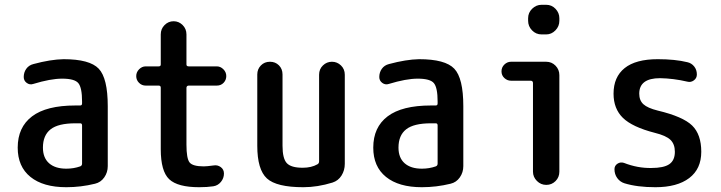

<svg xmlns="http://www.w3.org/2000/svg" viewBox="-20 -780 3040 810"><path d="M297.9 -259.8Q225.6 -259.8 193.4 -234.4Q161.1 -209 161.1 -157.2Q161.1 -114.3 187 -91.3Q212.9 -68.4 259.8 -68.4Q291 -68.4 318.4 -78.1Q326.2 -81.1 326.2 -89.8V-251Q326.2 -259.8 318.4 -259.8ZM259.8 9.8Q162.1 9.8 108.4 -33.7Q54.7 -77.1 54.7 -157.2Q54.7 -243.2 115.2 -289.1Q175.8 -335 297.9 -335H318.4Q326.2 -335 326.2 -343.8V-351.6Q326.2 -410.2 310.5 -429.2Q294.9 -448.2 242.2 -448.2Q193.4 -448.2 120.1 -425.8Q105.5 -420.9 92.8 -430.2Q80.1 -439.5 80.1 -455.1Q80.1 -474.6 90.8 -489.7Q101.6 -504.9 121.1 -509.8Q193.4 -529.3 248 -530.3Q358.4 -530.3 396.5 -490.2Q434.6 -450.2 434.6 -332V-79.1Q434.6 -52.7 419.9 -31.7Q405.3 -10.7 380.9 -4.9Q321.3 9.8 259.8 9.8Z M594.7 -418.9Q578.1 -418.9 566.4 -430.7Q554.7 -442.4 554.7 -459Q554.7 -475.6 566.9 -487.8Q579.1 -500 594.7 -500H649.4Q658.2 -500 658.2 -507.8V-634.8Q658.2 -658.2 674.3 -674.3Q690.4 -690.4 712.4 -690.4Q734.4 -690.4 750.5 -674.3Q766.6 -658.2 766.6 -634.8V-507.8Q766.6 -500 776.4 -500H894.5Q910.2 -500 922.4 -487.8Q934.6 -475.6 934.6 -459Q934.6 -442.4 923.3 -430.7Q912.1 -418.9 894.5 -418.9H776.4Q767.6 -418.9 766.6 -410.2V-169.9Q766.6 -111.3 779.8 -94.7Q793 -78.1 839.8 -78.1Q852.5 -78.1 880.9 -82Q897.5 -85 911.1 -75.2Q924.8 -65.4 924.8 -47.9Q924.8 -28.3 912.1 -12.7Q899.4 2.9 879.9 5.9Q854.5 9.8 820.3 9.8Q729.5 9.8 693.8 -23.9Q658.2 -57.6 658.2 -150.4V-410.2Q658.2 -418.9 649.4 -418.9Z M1259.8 9.8Q1146.5 9.8 1106 -27.3Q1065.4 -64.5 1065.4 -165V-465.8Q1065.4 -488.3 1080.6 -503.9Q1095.7 -519.5 1119.1 -519.5Q1141.6 -519.5 1156.7 -504.4Q1171.9 -489.3 1171.9 -465.8V-165Q1171.9 -111.3 1189.9 -91.8Q1208 -72.3 1256.8 -72.3Q1293.9 -72.3 1319.3 -86.9Q1326.2 -90.8 1326.2 -99.6V-464.8Q1326.2 -488.3 1342.3 -503.9Q1358.4 -519.5 1380.4 -519.5Q1402.3 -519.5 1418.5 -503.9Q1434.6 -488.3 1434.6 -464.8V-88.9Q1434.6 -61.5 1420.9 -39.6Q1407.2 -17.6 1382.8 -9.8Q1319.3 9.8 1259.8 9.8Z M1797.9 -259.8Q1725.6 -259.8 1693.4 -234.4Q1661.1 -209 1661.1 -157.2Q1661.1 -114.3 1687 -91.3Q1712.9 -68.4 1759.8 -68.4Q1791 -68.4 1818.4 -78.1Q1826.2 -81.1 1826.2 -89.8V-251Q1826.2 -259.8 1818.4 -259.8ZM1759.8 9.8Q1662.1 9.8 1608.4 -33.7Q1554.7 -77.1 1554.7 -157.2Q1554.7 -243.2 1615.2 -289.1Q1675.8 -335 1797.9 -335H1818.4Q1826.2 -335 1826.2 -343.8V-351.6Q1826.2 -410.2 1810.5 -429.2Q1794.9 -448.2 1742.2 -448.2Q1693.4 -448.2 1620.1 -425.8Q1605.5 -420.9 1592.8 -430.2Q1580.1 -439.5 1580.1 -455.1Q1580.1 -474.6 1590.8 -489.7Q1601.6 -504.9 1621.1 -509.8Q1693.4 -529.3 1748 -530.3Q1858.4 -530.3 1896.5 -490.2Q1934.6 -450.2 1934.6 -332V-79.1Q1934.6 -52.7 1919.9 -31.7Q1905.3 -10.7 1880.9 -4.9Q1821.3 9.8 1759.8 9.8Z M2135.7 -439.5Q2120.1 -439.5 2107.9 -450.7Q2095.7 -461.9 2095.7 -479Q2095.7 -496.1 2107.9 -507.8Q2120.1 -519.5 2135.7 -519.5H2284.2Q2307.6 -519.5 2323.7 -502.9Q2339.8 -486.3 2339.8 -462.9V-55.7Q2339.8 -32.2 2323.7 -16.1Q2307.6 0 2284.7 0Q2261.7 0 2245.1 -16.6Q2228.5 -33.2 2228.5 -55.7V-429.7Q2228.5 -438.5 2219.7 -439.5ZM2284.2 -759.8Q2307.6 -759.8 2323.7 -742.7Q2339.8 -725.6 2339.8 -703.1V-692.4Q2339.8 -668.9 2323.2 -651.9Q2306.6 -634.8 2284.2 -634.8H2264.6Q2241.2 -634.8 2224.6 -651.9Q2208 -668.9 2208 -692.4V-703.1Q2208 -726.6 2225.1 -743.2Q2242.2 -759.8 2264.6 -759.8Z M2742.2 -219.7Q2647.5 -244.1 2607.9 -282.7Q2568.4 -321.3 2568.4 -384.8Q2568.4 -455.1 2615.2 -492.7Q2662.1 -530.3 2754.9 -530.3Q2828.1 -530.3 2879.9 -517.6Q2897.5 -513.7 2908.7 -499.5Q2919.9 -485.4 2919.9 -465.8Q2919.9 -450.2 2907.2 -440.9Q2894.5 -431.6 2879.9 -435.5Q2821.3 -449.2 2764.6 -450.2Q2676.8 -450.2 2676.8 -384.8Q2676.8 -356.4 2694.3 -340.3Q2711.9 -324.2 2754.9 -313.5Q2861.3 -288.1 2899.9 -250.5Q2938.5 -212.9 2938.5 -139.6Q2938.5 -67.4 2887.7 -28.8Q2836.9 9.8 2745.1 9.8Q2668 9.8 2614.3 -6.8Q2595.7 -12.7 2584 -28.8Q2572.3 -44.9 2572.3 -66.4Q2572.3 -81.1 2585 -89.4Q2597.7 -97.7 2612.3 -92.8Q2669.9 -70.3 2727.5 -71.3Q2780.3 -71.3 2803.7 -87.4Q2827.1 -103.5 2827.1 -139.6Q2827.1 -171.9 2808.6 -189.9Q2790 -208 2742.2 -219.7Z"/></svg>

Font: Rounded Mgen+ 1mn medium
Style: Regular
Weight: 500
Designer: [Source Han Sans]
Ryoko NISHIZUKA  (kana & ideographs); Paul D. Hunt (Latin, Greek & Cyrillic); Wenlong ZHANG  (bopomofo
Version: Version 1.059.20150602